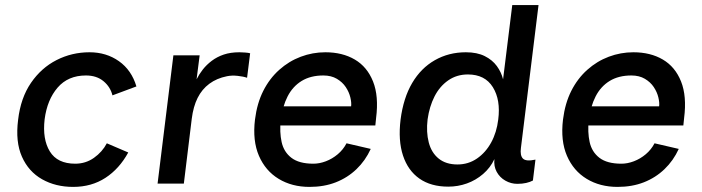

<svg xmlns="http://www.w3.org/2000/svg" viewBox="-20 -720 2753 753"><path d="M515 -381 421 -346Q413 -379 386 -401.5Q359 -424 317 -424Q247 -424 206 -376.5Q165 -329 155 -252Q146 -174 175.5 -126Q205 -78 275 -78Q316 -78 348.5 -101Q381 -124 399 -158L483 -122Q448 -58 393.5 -22.5Q339 13 267 13Q198 13 145 -17Q92 -47 66 -105.5Q40 -164 51 -250Q61 -336 101.5 -395Q142 -454 202 -484.5Q262 -515 331 -515Q397 -515 446.5 -480Q496 -445 515 -381Z M598 0 660 -503H763L751 -409Q761 -429 775.5 -447.5Q790 -466 810.5 -481.5Q831 -497 857.5 -506Q884 -515 919 -515Q927 -515 941 -514Q955 -513 961 -511L949 -415Q935 -420 912 -422.5Q889 -425 870 -421Q830 -413 801 -391.5Q772 -370 755 -336Q738 -302 732 -254L701 0Z M1194 13Q1125 13 1073 -18.5Q1021 -50 995.5 -109Q970 -168 980 -251Q988 -315 1012.5 -363.5Q1037 -412 1075 -446Q1113 -480 1159.5 -497.5Q1206 -515 1256 -515Q1323 -515 1371.5 -486.5Q1420 -458 1443 -400.5Q1466 -343 1455 -257L1452 -228H1065L1074 -303H1357Q1359 -317 1354 -338Q1349 -359 1336 -378.5Q1323 -398 1301 -411Q1279 -424 1248 -424Q1198 -424 1163 -402.5Q1128 -381 1108 -342Q1088 -303 1081 -249Q1076 -202 1084.5 -163Q1093 -124 1123 -101Q1153 -78 1209 -78Q1233 -78 1258 -87.5Q1283 -97 1304.5 -115Q1326 -133 1339 -158L1434 -136Q1413 -90 1378 -56.5Q1343 -23 1297 -5Q1251 13 1194 13Z M1919 -96Q1903 -62 1874.5 -37.5Q1846 -13 1811 -0.5Q1776 12 1738 12Q1670 12 1625 -19.5Q1580 -51 1560.5 -110Q1541 -169 1551 -251Q1562 -336 1596.5 -394.5Q1631 -453 1685.5 -484Q1740 -515 1807 -515Q1851 -515 1881 -500Q1911 -485 1928.5 -461Q1946 -437 1953 -409L1989 -700H2092L2023 -140Q2019 -110 2031 -98Q2043 -86 2080 -94L2070 -12Q2059 -6 2043.5 -2.5Q2028 1 2009 1Q1984 1 1962 -11.5Q1940 -24 1928 -46Q1916 -68 1919 -96ZM1774 -75Q1817 -75 1851 -98.5Q1885 -122 1906.5 -161.5Q1928 -201 1934 -251Q1944 -328 1913 -378Q1882 -428 1815 -428Q1771 -428 1737.5 -404.5Q1704 -381 1684 -341.5Q1664 -302 1657 -252Q1651 -202 1661.5 -161.5Q1672 -121 1700.5 -98Q1729 -75 1774 -75Z M2402 13Q2333 13 2281 -18.5Q2229 -50 2203.5 -109Q2178 -168 2188 -251Q2196 -315 2220.5 -363.5Q2245 -412 2283 -446Q2321 -480 2367.5 -497.5Q2414 -515 2464 -515Q2531 -515 2579.5 -486.5Q2628 -458 2651 -400.5Q2674 -343 2663 -257L2660 -228H2273L2282 -303H2565Q2567 -317 2562 -338Q2557 -359 2544 -378.5Q2531 -398 2509 -411Q2487 -424 2456 -424Q2406 -424 2371 -402.5Q2336 -381 2316 -342Q2296 -303 2289 -249Q2284 -202 2292.5 -163Q2301 -124 2331 -101Q2361 -78 2417 -78Q2441 -78 2466 -87.5Q2491 -97 2512.5 -115Q2534 -133 2547 -158L2642 -136Q2621 -90 2586 -56.5Q2551 -23 2505 -5Q2459 13 2402 13Z"/></svg>

Font: Inclusive Sans Medium
Style: Italic
Weight: 500
Italic angle: -7°
Designer: Olivia King
Foundry: Olivia King
Version: Version 2.004